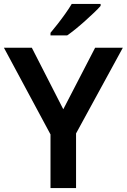

<svg xmlns="http://www.w3.org/2000/svg" viewBox="-20 -957 645 977"><path d="M302 -401 464 -714H605L367 -278V0H237V-273L0 -714H142ZM492 -927Q480 -913 459 -893Q438 -873 413.5 -851Q389 -829 365 -809.5Q341 -790 322 -777H237V-790Q253 -809 273 -834.5Q293 -860 312.5 -887.5Q332 -915 345 -937H492Z"/></svg>

Font: Noto Sans Adlam SemiBold
Style: Regular
Weight: 600
Version: Version 3.001